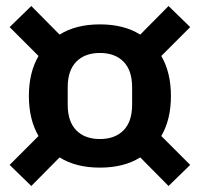

<svg xmlns="http://www.w3.org/2000/svg" viewBox="-20 -668 664 638"><path d="M312 -111Q232 -111 178 -145L84 -50L12 -120L108 -216Q76 -271 76 -349Q76 -427 108 -482L12 -578L84 -648L178 -553Q232 -587 312 -587Q392 -587 446 -553L540 -648L612 -578L516 -482Q548 -427 548 -349Q548 -271 516 -216L612 -120L540 -50L446 -145Q392 -111 312 -111ZM312 -206Q362 -206 390.5 -235Q419 -264 419 -320V-378Q419 -434 390.5 -463Q362 -492 312 -492Q262 -492 233.5 -463Q205 -434 205 -378V-320Q205 -264 233.5 -235Q262 -206 312 -206Z"/></svg>

Font: IBM Plex Sans KR SmBld
Style: Regular
Weight: 600
Designer: Mike Abbink; Paul van der Laan; Pieter van Rosmalen; Wujin Sim; Chorong Kim; Dohee Lee;
Foundry: Sandoll Inc.
Version: Version 1.002